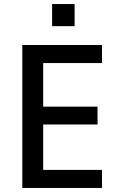

<svg xmlns="http://www.w3.org/2000/svg" viewBox="-20 -927 598 947"><path d="M90 0V-705H483V-616H193V-401H461V-313H193V-89H483V0ZM237 -798V-907H348V-798Z"/></svg>

Font: Nunito Sans 7pt Condensed SemiBold
Style: Regular
Weight: 600
Width: 3
Designer: Vernon Adams
Foundry: Vernon Adams
Version: Version 3.101;gftools[0.9.27]